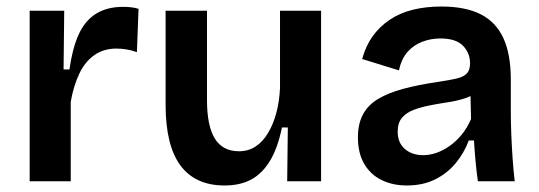

<svg xmlns="http://www.w3.org/2000/svg" viewBox="-20 -556 1652 589"><path d="M71 0V-262V-523H177L175 -343H193Q202 -407 221 -449.5Q240 -492 274 -513.5Q308 -535 358 -535Q368 -535 379.5 -534Q391 -533 405 -529L400 -396Q384 -402 367.5 -404.5Q351 -407 337 -407Q298 -407 269.5 -387Q241 -367 223.5 -330.5Q206 -294 197 -244V0Z M669 13Q579 13 533.5 -48.5Q488 -110 488 -235V-523H615V-249Q615 -170 639 -131Q663 -92 713 -92Q742 -92 764 -106.5Q786 -121 802 -147.5Q818 -174 827.5 -209Q837 -244 839 -286V-523H965V-215V0H861L863 -165H845Q832 -102 808.5 -63Q785 -24 751 -5.5Q717 13 669 13Z M1228 13Q1185 13 1151 -3.5Q1117 -20 1097.5 -53Q1078 -86 1078 -135Q1078 -176 1093.5 -205Q1109 -234 1140 -252.5Q1171 -271 1217 -283.5Q1263 -296 1325 -305Q1359 -310 1380.5 -315Q1402 -320 1412 -330.5Q1422 -341 1422 -362Q1422 -393 1400.5 -415.5Q1379 -438 1331 -438Q1302 -438 1275.5 -428Q1249 -418 1230 -396.5Q1211 -375 1204 -340L1091 -375Q1102 -415 1123 -444.5Q1144 -474 1175 -495Q1206 -516 1246 -526Q1286 -536 1334 -536Q1407 -536 1454 -512.5Q1501 -489 1524 -439.5Q1547 -390 1547 -312V-214Q1547 -180 1548.5 -143.5Q1550 -107 1552.5 -70.5Q1555 -34 1559 0H1446Q1442 -28 1439 -60Q1436 -92 1434 -125H1418Q1404 -87 1378 -55.5Q1352 -24 1314.5 -5.5Q1277 13 1228 13ZM1278 -80Q1298 -80 1318.5 -87Q1339 -94 1359 -108Q1379 -122 1396 -142.5Q1413 -163 1425 -191L1423 -280L1447 -276Q1430 -262 1405 -254Q1380 -246 1352.5 -242Q1325 -238 1297.5 -232.5Q1270 -227 1248 -218.5Q1226 -210 1213 -194.5Q1200 -179 1200 -152Q1200 -118 1222 -99Q1244 -80 1278 -80Z"/></svg>

Font: Bricolage Grotesque 96pt ExtraBold SemiBold
Style: Regular
Weight: 600
Version: Version 1.001;gftools[0.9.33.dev8+g029e19f]